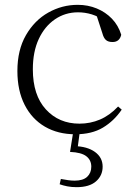

<svg xmlns="http://www.w3.org/2000/svg" viewBox="-20 -542 567 795"><path d="M292 14Q220 14 166 -17.5Q112 -49 82 -108Q52 -167 52 -248Q52 -335 87.5 -396.5Q123 -458 180 -490Q237 -522 302 -522Q344 -522 380.5 -507Q417 -492 443.5 -464.5Q470 -437 482 -398Q475 -368 446 -368Q428 -368 418.5 -376.5Q409 -385 404 -404L376 -490L419 -452Q388 -474 360 -482.5Q332 -491 303 -491Q250 -491 207.5 -462Q165 -433 140.5 -380.5Q116 -328 116 -255Q116 -148 170 -89Q224 -30 309 -30Q354 -30 394 -47Q434 -64 469 -101L484 -88Q452 -41 406 -13.5Q360 14 292 14ZM270 87 284 -1H311L300 81L287 63Q341 64 373 87Q405 110 405 148Q405 185 377.5 209Q350 233 297 233Q276 233 258.5 229.5Q241 226 227 221L232 199Q248 202 262 204Q276 206 289 206Q324 206 341 190Q358 174 358 148Q358 121 337.5 105Q317 89 270 87Z"/></svg>

Font: Noto Serif JP
Style: Regular
Weight: 200
Designer: Ryoko NISHIZUKA 西塚涼子 (kana & ideographs); Frank Grießhammer (Latin, Greek & Cyrillic); Wenlong ZHANG 张文龙 (bopomofo); San
Foundry: Adobe
Version: Version 2.001;hotconv 1.1.0;makeotfexe 2.6.0